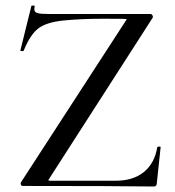

<svg xmlns="http://www.w3.org/2000/svg" viewBox="-20 -676 638 698"><path d="M65.9 -491.2Q64.9 -490.2 59.1 -490.2Q53.2 -490.2 54.2 -493.2L94.2 -654.8Q94.2 -655.8 101.1 -655.8Q107.9 -655.8 106 -652.8Q105 -649.9 105 -640.9Q105 -631.8 116.5 -628.4Q127.9 -625 163.1 -625H527.8Q531.7 -625 534.4 -620.1Q537.1 -615.2 535.2 -611.8L159.2 -26.9Q155.3 -22 156.2 -20.5Q157.2 -19 163.1 -19H400.9Q463.9 -19 502.9 -50.5Q542 -82 551.8 -141.1Q553.7 -143.1 558.8 -143.1Q564 -143.1 564 -141.1L549.8 -7.8Q549.8 -4.9 547.4 -1.5Q544.9 2 541 2Q392.1 0 62 0Q58.1 0 56.2 -4.4Q54.2 -8.8 56.2 -13.2L437 -600.1Q440.9 -605 440.4 -606.4Q439.9 -607.9 357.9 -607.9Q275.9 -607.9 211.9 -601.6Q147.9 -595.2 118.4 -572Q88.9 -548.8 65.9 -491.2Z"/></svg>

Font: Cormorant-Medium
Style: Regular
Weight: 500
Designer: Christian Thalmann (Catharsis Fonts)
Version: Version 3.000